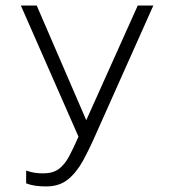

<svg xmlns="http://www.w3.org/2000/svg" viewBox="-20 -494 606 690"><path d="M146 176Q125 176 107.5 173.5Q90 171 74 165V119Q91 125 105.5 127Q120 129 135 129Q170 129 191 113.5Q212 98 228 68.5Q244 39 262 -3L55 -474H112L290 -62L475 -474H531L326 -15Q302 40 278.5 83Q255 126 224 151Q193 176 146 176Z"/></svg>

Font: Kanit ExtraLight
Style: Regular
Weight: 275
Designer: Katatrad Team
Foundry: CadsonDemak
Version: Version 2.000; ttfautohint (v1.8.3)